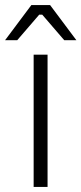

<svg xmlns="http://www.w3.org/2000/svg" viewBox="-45 -739 322 759"><path d="M-25 -580 79 -719H153L257 -580H209L122 -681H110L23 -580ZM88 0V-523H143V0Z"/></svg>

Font: Tomorrow Light
Style: Regular
Weight: 300
Designer: Tony de Marco, Monica Rizzolli
Foundry: Just in Type
Version: Version 2.002